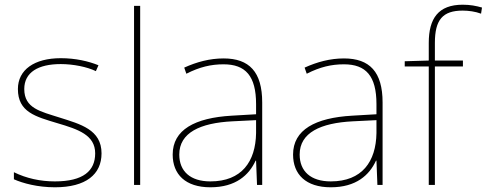

<svg xmlns="http://www.w3.org/2000/svg" viewBox="-20 -878 2066 815"><path d="M411 -227C411 -328 321 -351 233 -379C152 -405 83 -418 83 -500C83 -571 142 -606 238 -606C291 -606 350 -594 387 -576L398 -601C356 -618 301 -631 238 -631C126 -631 56 -582 56 -500C56 -402 131 -383 224 -355C312 -329 384 -305 384 -227C384 -153 334 -108 213 -108C151 -108 92 -121 39 -147V-117C77 -100 140 -83 213 -83C345 -83 411 -138 411 -227Z M575 -93V-853H549V-93Z M929 -630C870 -630 815 -615 762 -591L771 -565C828 -594 876 -605 929 -605C1022 -605 1067 -556 1067 -436V-393L964 -387C807 -378 713 -327 713 -222C713 -138 767 -83 873 -83C981 -83 1037 -135 1065 -196H1067L1071 -93H1093V-443C1093 -573 1038 -630 929 -630ZM966 -363 1067 -368V-313C1065 -192 1006 -108 873 -108C788 -108 741 -151 741 -222C741 -315 830 -356 966 -363Z M1440 -630C1381 -630 1326 -615 1273 -591L1282 -565C1339 -594 1387 -605 1440 -605C1533 -605 1578 -556 1578 -436V-393L1475 -387C1318 -378 1224 -327 1224 -222C1224 -138 1278 -83 1384 -83C1492 -83 1548 -135 1576 -196H1578L1582 -93H1604V-443C1604 -573 1549 -630 1440 -630ZM1477 -363 1578 -368V-313C1576 -192 1517 -108 1384 -108C1299 -108 1252 -151 1252 -222C1252 -315 1341 -356 1477 -363Z M1945 -596V-621H1826V-696C1826 -794 1859 -833 1944 -833C1969 -833 1998 -829 2022 -820L2026 -846C2001 -853 1977 -858 1944 -858C1841 -858 1800 -800 1800 -696V-621L1698 -618V-596H1800V-93H1826V-596Z"/></svg>

Font: Noto Sans Kannada UI Thin
Style: Regular
Weight: 100
Designer: Jelle Bosma - Monotype Design Team
Foundry: Monotype Imaging Inc.
Version: Version 2.005